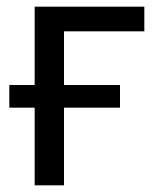

<svg xmlns="http://www.w3.org/2000/svg" viewBox="-20 -556 474 576"><path d="M413 -536V-462H172V-301H340V-233H172V0H84V-233H8V-301H84V-536Z"/></svg>

Font: Noto IKEA Arabic
Style: Regular
Weight: 400
Designer: Monotype Design Team
Foundry: Monotype Imaging Inc.
Version: Version 1.200